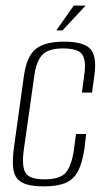

<svg xmlns="http://www.w3.org/2000/svg" viewBox="-20 -653 378 682"><path d="M136 9Q102 9 78.5 3Q55 -3 42 -17.5Q29 -32 26.5 -58.5Q24 -85 29 -125L65 -384Q75 -453 107 -479Q139 -505 208 -505Q277 -505 301 -479Q325 -453 315 -384L307 -324H271L279 -385Q287 -435 273 -458Q259 -481 204 -481Q151 -481 130 -458Q109 -435 102 -385L64 -117Q57 -61 71 -38.5Q85 -16 138 -16Q192 -16 212.5 -38.5Q233 -61 242 -117L250 -177H286L280 -125Q272 -72 256 -43Q240 -14 211 -2.5Q182 9 136 9ZM180 -545 242 -633H284L202 -545Z"/></svg>

Font: Alumni Sans Thin ExtraLight
Style: Italic
Weight: 250
Italic angle: -8°
Version: Version 1.016